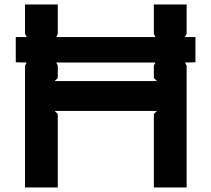

<svg xmlns="http://www.w3.org/2000/svg" viewBox="-20 -830 935 850"><path d="M222.2 -471.2H674.8L661.1 -484.9V-539.1L668 -553.2H229L235.8 -539.1V-484.9ZM845.2 -666V-554.2L798.8 -553.2L806.2 -539.1V0H661.1V-325.2L674.8 -338.9H222.2L235.8 -325.2V0H90.8V-539.1L98.1 -553.2L49.8 -554.2V-666H98.1L90.8 -680.2V-810.1H235.8V-680.2L229 -666H668L661.1 -680.2V-810.1H806.2V-680.2L798.8 -666Z"/></svg>

Font: Sinkin Sans 600 SemiBold
Style: Regular
Weight: 600
Designer: Keith Bates
Foundry: K-Type
Version: Sinkin Sans (version 1.0)  by Keith Bates   •   © 2014   www